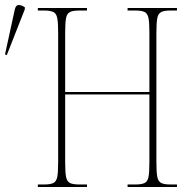

<svg xmlns="http://www.w3.org/2000/svg" viewBox="-21 -746 766 766"><path d="M130 0V-10H155Q180 -10 192 -16Q204 -22 207.5 -40.5Q211 -59 211 -98V-616Q211 -655 207.5 -673.5Q204 -692 192 -698Q180 -704 155 -704H130V-714H326V-704H295Q270 -704 258 -698Q246 -692 242.5 -673.5Q239 -655 239 -616V-379H575V-616Q575 -655 571.5 -673.5Q568 -692 556 -698Q544 -704 519 -704H488V-714H685V-704H659Q634 -704 622 -698Q610 -692 606.5 -673.5Q603 -655 603 -616V-98Q603 -59 606.5 -40.5Q610 -22 622 -16Q634 -10 659 -10H685V0H488V-10H519Q544 -10 556 -16Q568 -22 571.5 -40.5Q575 -59 575 -98V-369H239V-98Q239 -59 242.5 -40.5Q246 -22 258 -16Q270 -10 295 -10H326V0ZM6 -526 -1 -529 38 -708Q42 -726 53.5 -726Q65 -726 78 -717V-709Z"/></svg>

Font: Noto Serif Display Condensed Thin
Style: Regular
Weight: 100
Width: 3
Designer: Monotype Design Team
Foundry: Monotype Imaging Inc.
Version: Version 2.009